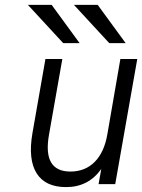

<svg xmlns="http://www.w3.org/2000/svg" viewBox="-20 -752 580 784"><path d="M250 12Q165 12 129.5 -44.5Q94 -101 112.5 -208.5L165.5 -511H234.5L180 -201.5Q153.5 -51.5 267.5 -51.5Q327.5 -51.5 366.8 -91Q406 -130.5 418.5 -204.5L471.5 -511H540.5L450.5 0H382.5L393.5 -62Q341 12 250 12ZM238 -576 94 -732H191L305 -576ZM426 -576 282 -732H379L493 -576Z"/></svg>

Font: Overpass Light
Style: Italic
Weight: 300
Italic angle: -10°
Designer: Delve Withrington, Dave Bailey, Thomas Jockin
Foundry: Delve Fonts LLC
Version: Version 4.000; ttfautohint (v1.8.3)